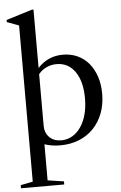

<svg xmlns="http://www.w3.org/2000/svg" viewBox="-68 -876 738 1172"><g transform="rotate(-5 301.5 -290.0)"><path d="M283 -20C253 -20 228.8 -29 210.5 -47C192.2 -65 183 -88.7 183 -118V-434C196.3 -450.7 212.7 -463.5 232 -472.5C251.3 -481.5 272 -486 294 -486C342 -486 379.8 -466 407.5 -426C435.2 -386 449 -331.7 449 -263C449 -227 445 -194.2 437 -164.5C429 -134.8 417.7 -109.3 403 -88C388.3 -66.7 370.8 -50 350.5 -38C330.2 -26 307.7 -20 283 -20ZM274 10C316 10 354.3 3 389 -11C423.7 -25 453.3 -44.8 478 -70.5C502.7 -96.2 521.8 -126.8 535.5 -162.5C549.2 -198.2 556 -238 556 -282C556 -320.7 550.7 -355.8 540 -387.5C529.3 -419.2 514.5 -446.3 495.5 -469C476.5 -491.7 453.5 -509.2 426.5 -521.5C399.5 -533.8 369.7 -540 337 -540C275.7 -540 224.3 -517.3 183 -472V-830H173L14 -781V-768L87 -741V216L12 231V250H277V231L178 216V-5C208 5 240 10 274 10Z"/></g></svg>

Font: Libre Caslon Text
Style: Regular
Weight: 400
Designer: Pablo Impallari, Rodrigo Fuenzalida
Foundry: Pablo Impallari, Rodrigo Fuenzalida
Version: Version 1.000; ttfautohint (v0.93) -l 8 -r 50 -G 200 -x 14 -